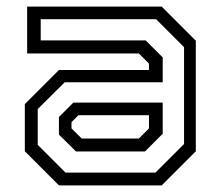

<svg xmlns="http://www.w3.org/2000/svg" viewBox="-20 -560 666 580"><path d="M158 0 55 -103V-245.5L158 -348.5H430V-368L399.5 -398.5H62V-540H468.5L571.5 -437V-103L468.5 0ZM209.5 -102.5 158 -153.5V-206.5L201.5 -250H471.5V-156L418 -102.5ZM178 -38.5H449.5L536 -125V-417.5L451.5 -502H103V-438H420L471.5 -386.5V-311.5H175.5L94 -230.5V-122.5ZM227 -141.5H399.5L430 -172V-212H217L196 -191V-172Z"/></svg>

Font: Tourney Thin
Style: Regular
Weight: 400
Version: Version 1.015